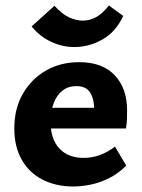

<svg xmlns="http://www.w3.org/2000/svg" viewBox="-20 -664 517 698"><path d="M247 14Q184 14 135.5 -10.5Q87 -35 59.5 -82.5Q32 -130 32 -197Q32 -269 63 -323Q94 -377 147 -407.5Q200 -438 268 -438Q352 -438 397 -390.5Q442 -343 442 -263Q442 -248 441.5 -231Q441 -214 438 -197H323V-257Q323 -303 308 -327Q293 -351 258 -351Q228 -351 207 -334.5Q186 -318 175 -288.5Q164 -259 164 -221Q164 -158 196 -124Q228 -90 284 -90Q315 -90 343.5 -100.5Q372 -111 398 -131L439 -62Q409 -32 375 -15.5Q341 1 308 7.5Q275 14 247 14ZM99 -197 115 -272H429V-197ZM250 -493Q207 -493 166 -512Q125 -531 95 -568L178 -643Q206 -612 232 -600.5Q258 -589 280 -589Q307 -589 330 -602Q353 -615 376 -644L428 -606Q401 -548 352.5 -520.5Q304 -493 250 -493Z"/></svg>

Font: Ysabeau ExtraBold
Style: Regular
Weight: 800
Designer: Christian Thalmann (Catharsis Fonts)
Version: Version 2.002